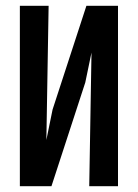

<svg xmlns="http://www.w3.org/2000/svg" viewBox="-20 -645 478 665"><path d="M279.3 -625H388.7V0H289.1L296.9 -462.9L275.4 -359.4L158.2 0H48.8V-625H148.4L140.6 -160.2L162.1 -265.6Z"/></svg>

Font: Sudo
Style: Bold
Weight: 700
Monospace: yes
Designer: Jens Kutilek
Foundry: Jens Kutilek
Version: Version 0.040